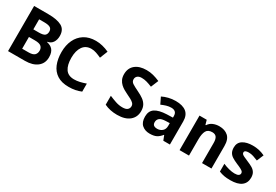

<svg xmlns="http://www.w3.org/2000/svg" viewBox="49 -1672 3780 2629"><g transform="rotate(30 1939.0 -357.0)"><path d="M312 -714Q454 -714 527.5 -674Q601 -634 601 -533Q601 -472 573 -430Q545 -388 491 -379V-374Q518 -368 541 -357Q564 -346 581.5 -327Q599 -308 609 -278.5Q619 -249 619 -207Q619 -110 548.5 -55Q478 0 357 0H90V-714ZM241 -311V-125H340Q409 -125 435.5 -151Q462 -177 462 -222Q462 -262 434.5 -286.5Q407 -311 335 -311ZM329 -431Q395 -431 420.5 -451Q446 -471 446 -513Q446 -555 416.5 -572.5Q387 -590 321 -590H241V-431Z M1065 -598Q978 -598 932 -533Q886 -468 886 -355Q886 -241 928.5 -178.5Q971 -116 1065 -116Q1108 -116 1152 -126Q1196 -136 1247 -154V-27Q1200 -8 1154 1Q1108 10 1051 10Q940 10 869 -35.5Q798 -81 764 -163.5Q730 -246 730 -356Q730 -464 769 -547Q808 -630 882.5 -677Q957 -724 1065 -724Q1118 -724 1171.5 -710.5Q1225 -697 1274 -674L1225 -551Q1185 -570 1144.5 -584Q1104 -598 1065 -598Z M2080 -198Q2080 -103 2011.5 -46.5Q1943 10 1817 10Q1704 10 1615 -33V-174Q1666 -152 1720.5 -133.5Q1775 -115 1829 -115Q1885 -115 1908.5 -136.5Q1932 -158 1932 -191Q1932 -218 1913.5 -237Q1895 -256 1864 -272.5Q1833 -289 1793 -308Q1768 -320 1739 -336.5Q1710 -353 1683.5 -377.5Q1657 -402 1640 -437Q1623 -472 1623 -521Q1623 -617 1688 -670.5Q1753 -724 1865 -724Q1921 -724 1971 -711Q2021 -698 2077 -674L2028 -556Q1979 -576 1940 -587Q1901 -598 1860 -598Q1817 -598 1794 -578Q1771 -558 1771 -526Q1771 -488 1805 -466Q1839 -444 1906 -412Q1961 -386 1999.5 -358Q2038 -330 2059 -292Q2080 -254 2080 -198Z M2406 -337 2501 -340V-364Q2501 -407 2478.5 -427Q2456 -447 2416 -447Q2376 -447 2338 -435.5Q2300 -424 2262 -407L2213 -508Q2256 -530 2310 -543.5Q2364 -557 2422 -557Q2533 -557 2591 -510Q2649 -463 2649 -364V0H2545L2516 -74H2512Q2477 -30 2438 -10Q2399 10 2331 10Q2258 10 2210 -32Q2162 -74 2162 -163Q2162 -251 2222.5 -291.5Q2283 -332 2406 -337ZM2315 -162Q2315 -128 2335 -113.5Q2355 -99 2387 -99Q2435 -99 2468 -127.5Q2501 -156 2501 -208V-253L2443 -251Q2371 -249 2343 -225Q2315 -201 2315 -162Z M2802 -546H2916L2936 -476H2944Q2970 -518 3015.5 -537Q3061 -556 3112 -556Q3200 -556 3253 -508.5Q3306 -461 3306 -356V0H3157V-319Q3157 -379 3136 -408Q3115 -437 3069 -437Q3001 -437 2976 -390.5Q2951 -344 2951 -257V0H2802Z M3840 -162Q3840 -79 3781.5 -34.5Q3723 10 3607 10Q3550 10 3509 2.5Q3468 -5 3427 -22V-145Q3471 -125 3522 -112Q3573 -99 3612 -99Q3655 -99 3674 -112Q3693 -125 3693 -146Q3693 -160 3685.5 -171Q3678 -182 3653 -196Q3628 -210 3575 -232Q3523 -254 3490.5 -275.5Q3458 -297 3442 -327.5Q3426 -358 3426 -404Q3426 -480 3485 -518Q3544 -556 3642 -556Q3693 -556 3739 -546Q3785 -536 3834 -513L3789 -406Q3749 -423 3713 -434.5Q3677 -446 3640 -446Q3574 -446 3574 -410Q3574 -397 3582.5 -386.5Q3591 -376 3615.5 -364Q3640 -352 3688 -332Q3735 -313 3769 -292.5Q3803 -272 3821.5 -241Q3840 -210 3840 -162Z"/></g></svg>

Font: BC Sans
Style: Bold
Weight: 700
Designer: Monotype Design Team
Province of B.C.
Foundry: Monotype Imaging Inc.
Version: Version 2.000;GOOG;noto-source:20170915:90ef993387c0